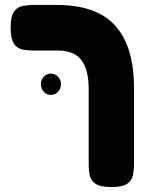

<svg xmlns="http://www.w3.org/2000/svg" viewBox="-20 -606 584 775"><path d="M430 149Q385 149 366 136Q347 123 342.5 103Q338 83 338 62V-245Q338 -286 330.5 -315.5Q323 -345 307.5 -364.5Q292 -384 268.5 -393Q245 -402 212 -402H116Q93 -402 71.5 -406Q50 -410 36.5 -429.5Q23 -449 23 -494Q23 -540 36.5 -559Q50 -578 71.5 -582Q93 -586 115 -586H209Q289 -586 347.5 -565.5Q406 -545 444.5 -503Q483 -461 502 -397.5Q521 -334 521 -247V56Q521 78 517 99.5Q513 121 494.5 135Q476 149 430 149ZM185 -223Q168 -223 156.5 -235.7Q145 -248.5 145 -267Q145 -284 157 -296.5Q169 -309 184.8 -309Q201.7 -309 213.9 -296.7Q226 -284.4 226 -266.8Q226 -248 214.5 -235.5Q203.1 -223 185 -223Z"/></svg>

Font: Fredoka Light
Style: Regular
Weight: 300
Designer: Ben Nathan
Foundry: Milena B. Brandão, Ben Nathan
Version: Version 2.001